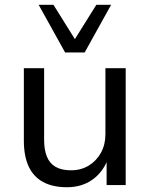

<svg xmlns="http://www.w3.org/2000/svg" viewBox="-20 -776 630 805"><path d="M261 9Q201 9 160.5 -13Q120 -35 100 -78.5Q80 -122 80 -186V-490H165V-189Q165 -148 176.5 -119.5Q188 -91 213 -76.5Q238 -62 278 -62Q320 -62 352.5 -82Q385 -102 403.5 -136Q422 -170 422 -213V-490H507V0H427V-110H433Q411 -53 366.5 -22Q322 9 261 9ZM253 -556 142 -756H204L294 -612L384 -756H446L335 -556Z"/></svg>

Font: Nunito Sans 10pt
Style: Regular
Weight: 400
Designer: Vernon Adams
Foundry: Vernon Adams
Version: Version 3.101;gftools[0.9.27]